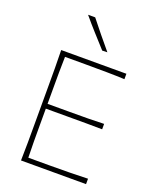

<svg xmlns="http://www.w3.org/2000/svg" viewBox="-174 -1067 938 1165"><g transform="rotate(20 295.5 -485.0)"><path d="M108 0Q109.5 -61 109.8 -117Q110 -173 110 -238V-475Q110 -540.5 109.8 -596.5Q109.5 -652.5 108 -713H529V-678Q476 -680.5 415.2 -681.2Q354.5 -682 272 -682H144Q142.5 -630 142.2 -579.8Q142 -529.5 142 -472V-378H281Q353 -378 405.2 -378.5Q457.5 -379 506 -381V-346Q454.5 -347 402.5 -347Q350.5 -347 280 -347H142V-242Q142 -184 142.2 -133.8Q142.5 -83.5 144 -31H276Q346 -31 408.2 -32Q470.5 -33 528 -35V0ZM343 -795Q303.5 -838.5 264.5 -881.8Q225.5 -925 188 -970H234Q268 -926.5 303.8 -883Q339.5 -839.5 376 -796Z"/></g></svg>

Font: Commissioner Flair Thin
Style: Regular
Weight: 100
Designer: Kostas Bartsokas
Foundry: Kostas Bartsokas
Version: Version 1.000; ttfautohint (v1.8.3)